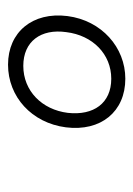

<svg xmlns="http://www.w3.org/2000/svg" viewBox="53 -929 332 478"><g transform="rotate(-90 219.0 -690.0)"><path d="M418 -688C429 -775 378 -836 297 -836C217 -836 152 -777 141 -692C130 -605 180 -544 262 -544C340 -544 407 -603 418 -688ZM378 -691C370 -625 323 -579 262 -579C201 -579 170 -623 177 -687C185 -752 232 -798 294 -798C355 -798 387 -754 378 -691Z"/></g></svg>

Font: United Sans Thin
Style: Italic
Weight: 100
Italic angle: -8°
Designer: Pablo Impallari, Rodrigo Fuenzalida (Modified by Dan O. Williams)
Version: Version 1.000;PS 001.000;hotconv 1.0.88;makeotf.lib2.5.64775